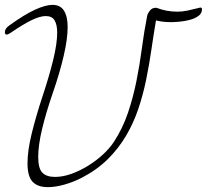

<svg xmlns="http://www.w3.org/2000/svg" viewBox="-20 -748 850 789"><path d="M25 -614Q14 -606 7 -606Q0 -606 0 -616Q0 -631 19 -644Q80 -688 123.5 -708Q167 -728 196 -728Q228 -728 243 -704Q258 -680 258 -637Q258 -589 242 -519.5Q226 -450 197 -366Q169 -285 153 -218Q137 -151 137 -103Q137 -56 154 -38.5Q171 -21 206 -21Q239 -21 274.5 -34Q310 -47 343 -67.5Q376 -88 403.5 -113.5Q431 -139 448 -165Q484 -220 505.5 -283.5Q527 -347 540.5 -414Q554 -481 563 -549.5Q572 -618 585 -684Q587 -693 596 -704.5Q605 -716 620 -716H623Q664 -700 709 -700Q729 -700 750.5 -704.5Q772 -709 795 -715Q801 -717 803 -717Q810 -717 810 -710Q810 -693 795.5 -682.5Q781 -672 760.5 -666.5Q740 -661 718.5 -659Q697 -657 683 -657Q648 -657 621 -664Q611 -605 602 -543Q593 -481 580.5 -420Q568 -359 548.5 -301Q529 -243 498.5 -191Q468 -139 424 -95Q380 -51 317 -18Q282 0 245 10.5Q208 21 176 21Q135 21 114 -1Q93 -23 93 -77Q93 -128 110 -198Q127 -268 155 -353Q182 -434 198.5 -501.5Q215 -569 215 -614Q215 -646 204.5 -664Q194 -682 168 -682Q145 -682 110.5 -665.5Q76 -649 25 -614Z"/></svg>

Font: Discipuli Britannica
Style: Regular
Weight: 400
Designer: Peter Wiegel
Foundry: Peter Wiegel
Version: Version 0.001 2009